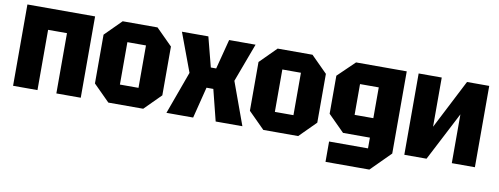

<svg xmlns="http://www.w3.org/2000/svg" viewBox="-59 -861 3381 1302"><g transform="rotate(10 1631.5 -210.0)"><path d="M42 0V-560H508V0H340V-415H210V0Z M586 -112V-448L698 -560H938L1050 -448V-112L938 0H698ZM754 -134H882V-426H754Z M1098 0 1205 -294 1106 -560H1288L1341 -355H1378L1431 -560H1613L1514 -294L1621 0H1437L1383 -215H1336L1282 0Z M1653 -112V-448L1765 -560H2005L2117 -448V-112L2005 0H1765ZM1821 -134H1949V-426H1821Z M2218 140V0H2486V-74H2301L2189 -186V-448L2305 -560H2654V6L2520 140ZM2357 -420V-208H2486V-420Z M3222 0H3063V-336L2889 0H2736V-560H2895V-221L3069 -560H3222Z"/></g></svg>

Font: Tektur SemiCondensed
Style: Bold
Weight: 700
Width: 4
Designer: Adam Jagosz
Foundry: Adam Jagosz
Version: Version 1.005;gftools[0.9.30]